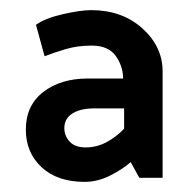

<svg xmlns="http://www.w3.org/2000/svg" viewBox="-20 -722 382 379"><path d="M107 -469Q107 -454 117.5 -442.5Q128 -431 149 -431Q171 -431 190.5 -441.5Q210 -452 225 -468V-508H165Q139 -508 123 -498Q107 -488 107 -469ZM51 -673Q69 -686 104 -694Q139 -702 160 -702Q221 -702 261 -666Q301 -630 301 -581V-371H255L238 -402Q222 -388 197.5 -375.5Q173 -363 147 -363Q93 -363 62 -392Q31 -421 31 -466Q31 -514 65.5 -540.5Q100 -567 153 -567H223Q223 -591 208.5 -611.5Q194 -632 161 -632Q133 -632 109.5 -625Q86 -618 68 -611Z"/></svg>

Font: Palanquin Medium
Style: Regular
Weight: 500
Designer: Pria Ravichandran
Version: Version 1.0.4